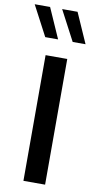

<svg xmlns="http://www.w3.org/2000/svg" viewBox="-112 -1005 533 1049"><g transform="rotate(10 154.5 -480.5)"><path d="M150.9 -793.9H79.6L-8.3 -960.9H77.1ZM303.2 -793.9H231.9L144 -960.9H229.5ZM218.8 0H98.6V-697.3H218.8Z"/></g></svg>

Font: Estedad-FD SemiBold
Style: Regular
Weight: 600
Designer: Amin Abedi
Version: Version 7.3